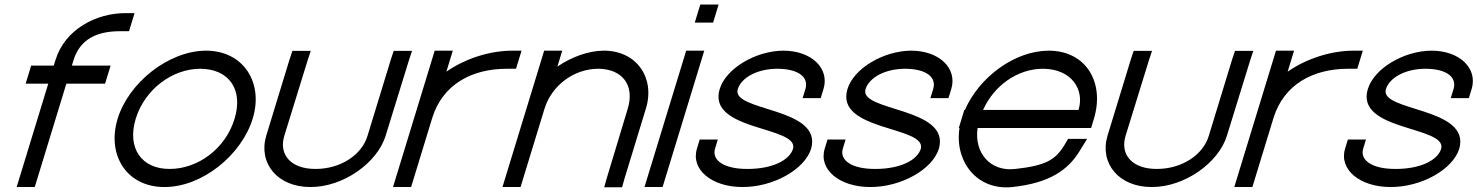

<svg xmlns="http://www.w3.org/2000/svg" viewBox="-20 -807 6533 849"><path d="M535 -749H575L550.5 -669H510.5C407.5 -669 334.4 -633 305.8 -543L297.8 -517H429.1H469.1L444.6 -437H404.6H273.4L145.9 -20L133.6 20H53.6L65.9 -20L193.4 -437H133.4H93.4L117.8 -517H157.8H217.8L225.8 -543C267.7 -677 404.4 -749 535 -749Z M500.2 -282C548.8 -441 724.8 -582 890.7 -583C1057.5 -583 1146.5 -440 1097.2 -282C1048.3 -122 874 21 706.4 20C539.6 20 451.3 -122 500.2 -282ZM580.2 -282C540.5 -152 606.3 -59 730.8 -60C856.2 -60 978.2 -151 1017.2 -282C1056.7 -411 992.5 -502 866.3 -503C740.9 -503 619.7 -411 580.2 -282Z M1260 -543 1272.9 -582H1354.2L1340.9 -542L1237.3 -207C1211 -121 1269.1 -59 1376.3 -60C1484.4 -60 1580 -121 1605.3 -207L1708 -543L1720.9 -582H1801.9L1788.7 -542L1685.3 -207C1648.6 -87 1497.6 21 1351.9 20C1207 20 1121 -85 1157.3 -207Z M1953.8 -490C2039.6 -549.8 2148.5 -583 2246.2 -583H2286.2L2261.8 -503H2221.8C2064.3 -503 1937.4 -432.5 1891.7 -286.8L1890.2 -282L1878 -242L1810.1 -20L1797.9 20H1717.9L1730.1 -20L1798 -242L1810.2 -282C1810.6 -283.3 1811 -284.6 1811.4 -285.9L1890 -543L1902.2 -583H1982.2L1970 -543Z M2444.7 -512.6C2507.8 -555.4 2581.5 -582.5 2650.2 -583C2796.3 -583 2878.1 -461 2835.8 -326L2742.3 -20L2730.7 21H2651.7L2663 -19L2755.7 -326C2787.5 -430 2732.4 -502 2625.8 -503C2518.8 -503 2419.5 -430 2387.7 -326L2375.4 -286L2294.1 -20L2281.9 20H2201.9L2214.1 -20L2295.4 -286L2307.7 -326L2374 -543L2386.2 -583H2466.2L2454 -543Z M3092.2 -707H3052.2L3076.6 -787H3116.6H3117.6H3157.6L3133.2 -707H3093.2ZM3002 -543 3014.2 -583H3094.2L3082 -543L2922.1 -20L2909.9 20H2829.9L2842.1 -20Z M3621.3 -413 3609 -373H3529L3541.3 -413C3557.2 -465 3512.1 -502 3419.3 -503C3327.3 -503 3259 -464 3242.3 -413C3211.7 -313 3618.1 -334 3566.9 -150C3538.4 -57 3397.8 21 3262.4 20C3127.8 20 3033.4 -57 3061.9 -150L3074.1 -190H3154.1L3141.9 -150C3126.3 -99 3180.7 -59 3286.8 -60C3393.8 -60 3472 -98 3486.9 -150C3511.4 -250 3106.4 -227 3162.3 -413C3190.4 -505 3321.5 -582 3443.7 -583C3567.9 -583 3649.4 -505 3621.3 -413Z M4186.3 -413 4174 -373H4094L4106.3 -413C4122.2 -465 4077.1 -502 3984.3 -503C3892.3 -503 3824 -464 3807.3 -413C3776.7 -313 4183.1 -334 4131.9 -150C4103.4 -57 3962.8 21 3827.4 20C3692.8 20 3598.4 -57 3626.9 -150L3639.1 -190H3719.1L3706.9 -150C3691.3 -99 3745.7 -59 3851.8 -60C3958.8 -60 4037 -98 4051.9 -150C4076.4 -250 3671.4 -227 3727.3 -413C3755.4 -505 3886.5 -582 4008.7 -583C4132.9 -583 4214.4 -505 4186.3 -413Z M4327.1 -321H4749.1C4776.7 -411 4718.5 -502 4592.3 -503C4480.2 -503 4375.6 -429.5 4327.1 -321ZM4222.8 -241H4219.7L4231.9 -281L4244.1 -321H4246.7C4309.3 -464.5 4464.8 -582.1 4616.7 -583C4783.5 -583 4865.8 -441 4816.9 -281L4804.7 -241H4764.7H4302.8C4286.7 -130.8 4359.4 -46.6 4469.5 -60H4470.6C4605.2 -75 4646.6 -100 4686.4 -165L4703 -193H4787L4755.1 -141C4702.5 -54 4620.4 2 4457.7 20C4299.4 37.4 4199.9 -94.1 4222.8 -241Z M4980 -543 4992.9 -582H5074.2L5060.9 -542L4957.3 -207C4931 -121 4989.1 -59 5096.3 -60C5204.4 -60 5300 -121 5325.3 -207L5428 -543L5440.9 -582H5521.9L5508.7 -542L5405.3 -207C5368.6 -87 5217.6 21 5071.9 20C4927 20 4841 -85 4877.3 -207Z M5673.8 -490C5759.6 -549.8 5868.5 -583 5966.2 -583H6006.2L5981.8 -503H5941.8C5784.3 -503 5657.4 -432.5 5611.7 -286.8L5610.2 -282L5598 -242L5530.1 -20L5517.9 20H5437.9L5450.1 -20L5518 -242L5530.2 -282C5530.6 -283.3 5531 -284.6 5531.4 -285.9L5610 -543L5622.2 -583H5702.2L5690 -543Z M6487.3 -413 6475 -373H6395L6407.3 -413C6423.2 -465 6378.1 -502 6285.3 -503C6193.3 -503 6125 -464 6108.3 -413C6077.7 -313 6484.1 -334 6432.9 -150C6404.4 -57 6263.8 21 6128.4 20C5993.8 20 5899.4 -57 5927.9 -150L5940.1 -190H6020.1L6007.9 -150C5992.3 -99 6046.7 -59 6152.8 -60C6259.8 -60 6338 -98 6352.9 -150C6377.4 -250 5972.4 -227 6028.3 -413C6056.4 -505 6187.5 -582 6309.7 -583C6433.9 -583 6515.4 -505 6487.3 -413Z"/></svg>

Font: Nordica Plus
Style: NordicaClassicLtExtObl
Weight: 300
Version: Version 1.01